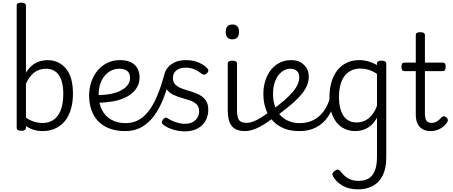

<svg xmlns="http://www.w3.org/2000/svg" viewBox="-20 -973 3419 1450"><path d="M141 15Q123 15 114.5 9Q106 3 106 -8V-931Q106 -943 114.5 -948Q123 -953 141 -953Q158 -953 167 -947.5Q176 -942 176 -929V-424Q200 -463 227.5 -483Q255 -503 283.5 -511Q312 -519 338 -519Q423 -519 477 -456.5Q531 -394 531 -266Q531 -214 521 -170Q511 -126 492 -91.5Q473 -57 445 -33Q417 -9 380.5 4Q344 17 300 17Q266 17 235 7.5Q204 -2 176 -21V-8Q176 3 167 9Q158 15 141 15ZM176 -84Q208 -63 239 -53.5Q270 -44 301 -44Q330 -44 354.5 -53Q379 -62 398 -79.5Q417 -97 430.5 -123Q444 -149 451 -184.5Q458 -220 458 -263Q458 -323 444 -365.5Q430 -408 401 -431Q372 -454 328 -454Q298 -454 270 -443Q242 -432 218.5 -407Q195 -382 176 -341Z M929 17Q837 17 775.5 -17Q714 -51 683.5 -111.5Q653 -172 653 -248Q653 -307 670 -356Q687 -405 718 -441.5Q749 -478 791.5 -498.5Q834 -519 885 -519Q934 -519 967 -503.5Q1000 -488 1017 -458.5Q1034 -429 1034 -389Q1034 -351 1018.5 -320.5Q1003 -290 975 -267Q947 -244 908 -228.5Q869 -213 821 -205.5Q773 -198 719 -197V-255Q755 -255 790 -259.5Q825 -264 856 -274Q887 -284 911 -300Q935 -316 948.5 -337Q962 -358 962 -384Q962 -420 941 -437Q920 -454 880 -454Q850 -454 822 -441Q794 -428 772.5 -403Q751 -378 738 -342Q725 -306 725 -261Q725 -191 750.5 -142Q776 -93 822 -68Q868 -43 929 -43Q942 -43 948.5 -34Q955 -25 955 -13Q955 -1 948.5 8Q942 17 929 17Z M928 17Q919 17 914 8Q909 -1 909 -13Q909 -25 914 -34Q919 -43 928 -43Q986 -43 1030.5 -69Q1075 -95 1110 -144Q1145 -193 1172.5 -262.5Q1200 -332 1224 -419Q1227 -430 1239 -431Q1251 -432 1261.5 -426.5Q1272 -421 1268 -410Q1247 -315 1217 -236.5Q1187 -158 1146 -101.5Q1105 -45 1051 -14Q997 17 928 17Z M1372 19Q1340 19 1308.5 11.5Q1277 4 1251 -8Q1225 -20 1209 -35Q1201 -42 1202 -51.5Q1203 -61 1213 -73Q1222 -83 1229.5 -84.5Q1237 -86 1248 -79Q1276 -60 1311.5 -49Q1347 -38 1375 -38Q1408 -38 1432 -49.5Q1456 -61 1470 -83Q1484 -105 1484 -133Q1484 -167 1464.5 -185.5Q1445 -204 1414.5 -214.5Q1384 -225 1350 -234.5Q1316 -244 1286 -259Q1256 -274 1236.5 -301.5Q1217 -329 1217 -377Q1217 -417 1237.5 -449.5Q1258 -482 1295.5 -500.5Q1333 -519 1383 -519Q1422 -519 1453.5 -510Q1485 -501 1508.5 -487Q1532 -473 1546 -456Q1555 -447 1553.5 -438Q1552 -429 1543 -420Q1534 -410 1525 -409Q1516 -408 1505 -415Q1475 -438 1446.5 -450Q1418 -462 1382 -462Q1337 -462 1311.5 -441Q1286 -420 1286 -384Q1286 -351 1305.5 -333Q1325 -315 1355 -304Q1385 -293 1419.5 -283Q1454 -273 1484.5 -257.5Q1515 -242 1534 -215Q1553 -188 1553 -142Q1553 -101 1534 -64Q1515 -27 1475 -4Q1435 19 1372 19Z M1831 17Q1795 17 1769.5 7Q1744 -3 1729 -23Q1714 -43 1707 -72Q1700 -101 1700 -139V-493Q1700 -504 1708.5 -509.5Q1717 -515 1734 -515Q1752 -515 1761 -509.5Q1770 -504 1770 -493V-139Q1770 -88 1785 -66.5Q1800 -45 1844 -45Q1855 -45 1861 -35.5Q1867 -26 1866 -14Q1865 -2 1856.5 7.5Q1848 17 1831 17ZM1735 -676Q1710 -676 1697.5 -690Q1685 -704 1685 -732Q1685 -760 1697.5 -774Q1710 -788 1735 -788Q1760 -788 1772.5 -774Q1785 -760 1785 -732Q1785 -704 1772.5 -690Q1760 -676 1735 -676Z M1830 17Q1818 17 1812 7.5Q1806 -2 1807 -14Q1808 -26 1817 -35.5Q1826 -45 1843 -45Q1865 -45 1892 -55Q1919 -65 1950.5 -84.5Q1982 -104 2017 -131Q2027 -140 2037 -137Q2047 -134 2053 -124.5Q2059 -115 2058.5 -104Q2058 -93 2048 -86Q2007 -54 1968.5 -30.5Q1930 -7 1895 5Q1860 17 1830 17Z M2024 -135Q2084 -178 2125 -213.5Q2166 -249 2191.5 -279.5Q2217 -310 2228.5 -337Q2240 -364 2240 -390Q2240 -422 2221 -438Q2202 -454 2172 -454Q2147 -454 2123.5 -441Q2100 -428 2081.5 -403.5Q2063 -379 2052.5 -344Q2042 -309 2042 -264Q2042 -206 2058.5 -164.5Q2075 -123 2103.5 -96Q2132 -69 2167.5 -56Q2203 -43 2242 -43Q2255 -43 2261.5 -34Q2268 -25 2268 -13Q2268 -1 2261.5 8Q2255 17 2242 17Q2154 17 2093.5 -18.5Q2033 -54 2001 -117Q1969 -180 1969 -262Q1969 -319 1984.5 -366Q2000 -413 2028 -447.5Q2056 -482 2094.5 -500.5Q2133 -519 2179 -519Q2221 -519 2250.5 -502Q2280 -485 2296 -457Q2312 -429 2312 -395Q2312 -363 2300 -331.5Q2288 -300 2261 -266Q2234 -232 2190 -193Q2146 -154 2082 -107Z M2242 17Q2230 17 2223.5 8Q2217 -1 2217 -13Q2217 -25 2223.5 -34Q2230 -43 2242 -43Q2303 -43 2348.5 -67Q2394 -91 2424.5 -133Q2455 -175 2470 -229Q2473 -240 2483.5 -240.5Q2494 -241 2502.5 -234.5Q2511 -228 2509 -217Q2494 -146 2458.5 -93.5Q2423 -41 2369 -12Q2315 17 2242 17Z M2684 457Q2616 457 2569 430.5Q2522 404 2497 362Q2489 350 2491 339Q2493 328 2509 317Q2524 306 2533 308Q2542 310 2552 321Q2580 358 2611.5 375.5Q2643 393 2688 393Q2732 393 2763 375Q2794 357 2810.5 317Q2827 277 2827 213V-84Q2804 -43 2775.5 -21Q2747 1 2718.5 9Q2690 17 2663 17Q2606 17 2562 -11.5Q2518 -40 2493 -96.5Q2468 -153 2468 -236Q2468 -287 2477.5 -330.5Q2487 -374 2506 -409Q2525 -444 2552.5 -468.5Q2580 -493 2615.5 -506Q2651 -519 2695 -519Q2728 -519 2761.5 -509.5Q2795 -500 2827 -482V-493Q2827 -504 2835.5 -509.5Q2844 -515 2861 -515Q2879 -515 2888 -509.5Q2897 -504 2897 -493V216Q2897 297 2871 350.5Q2845 404 2797 430.5Q2749 457 2684 457ZM2673 -48Q2703 -48 2731.5 -60Q2760 -72 2785 -100Q2810 -128 2827 -174V-415Q2794 -437 2763 -446Q2732 -455 2699 -455Q2670 -455 2645.5 -446Q2621 -437 2601.5 -420Q2582 -403 2568 -377Q2554 -351 2547 -317Q2540 -283 2540 -240Q2540 -182 2554.5 -138.5Q2569 -95 2599 -71.5Q2629 -48 2673 -48Z M3234 17Q3196 17 3170.5 2Q3145 -13 3132.5 -41Q3120 -69 3120 -109V-436H3035Q3022 -436 3017 -443.5Q3012 -451 3012 -468Q3012 -486 3017 -493Q3022 -500 3035 -500H3120V-708Q3120 -719 3128 -724.5Q3136 -730 3153 -730Q3171 -730 3180 -724.5Q3189 -719 3189 -708V-500H3323Q3335 -500 3340.5 -493Q3346 -486 3346 -468Q3346 -451 3340.5 -443.5Q3335 -436 3323 -436H3189V-120Q3189 -82 3199.5 -63.5Q3210 -45 3240 -45Q3264 -45 3281.5 -57Q3299 -69 3316 -88Q3326 -97 3335 -95Q3344 -93 3352 -85Q3361 -77 3362 -68Q3363 -59 3358 -51Q3343 -28 3323 -13Q3303 2 3280.5 9.5Q3258 17 3234 17Z"/></svg>

Font: Playwrite US Modern Light
Style: Regular
Weight: 300
Designer: Veronika Burian, José Scaglione
Foundry: TypeTogether
Version: Version 1.003